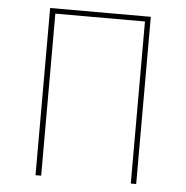

<svg xmlns="http://www.w3.org/2000/svg" viewBox="-50 -730 756 779"><g transform="rotate(5 328.0 -340.5)"><path d="M533 0H511V-660H146V0H123V-681H533Z"/></g></svg>

Font: Fira Sans Thin
Style: Regular
Weight: 100
Designer: bBox Type GmbH & Carrois Corporate GbR & Edenspiekermann AG
Foundry: bBox Type GmbH & Carrois Corporate GbR & Edenspiekermann AG
Version: Version 4.301